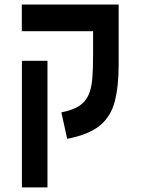

<svg xmlns="http://www.w3.org/2000/svg" viewBox="-20 -606 626 851"><path d="M505.9 -585.9V-318.4Q505.9 -222.2 488.5 -155.8Q471.2 -89.4 422.4 -49.3Q373.5 -9.3 277.8 9.3L252 -107.9Q302.7 -117.7 331.3 -136.7Q359.9 -155.8 372.8 -185.8Q385.7 -215.8 389.2 -259Q392.6 -302.2 392.6 -360.8V-467.8H76.7V-585.9ZM190.4 224.6H77.1V-336.4H190.4Z"/></svg>

Font: Cascadia Mono PL SemiBold
Style: Regular
Weight: 600
Monospace: yes
Designer: Aaron Bell
Foundry: Saja Typeworks
Version: Version 2404.023; ttfautohint (v1.8.4)